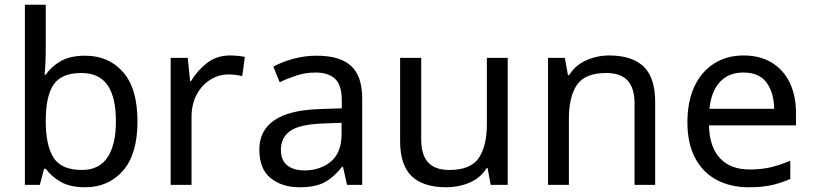

<svg xmlns="http://www.w3.org/2000/svg" viewBox="-20 -780 3429 810"><path d="M173 -575Q173 -541 171.5 -511.5Q170 -482 168 -465H173Q196 -499 236 -522Q276 -545 339 -545Q439 -545 499.5 -475.5Q560 -406 560 -268Q560 -130 499 -60Q438 10 339 10Q276 10 236 -13Q196 -36 173 -68H166L148 0H85V-760H173ZM324 -472Q239 -472 206 -423Q173 -374 173 -271V-267Q173 -168 205.5 -115.5Q238 -63 326 -63Q398 -63 433.5 -116Q469 -169 469 -269Q469 -370 433.5 -421Q398 -472 324 -472Z M950 -546Q965 -546 982.5 -544.5Q1000 -543 1013 -540L1002 -459Q989 -462 973.5 -464Q958 -466 944 -466Q903 -466 867 -443.5Q831 -421 809.5 -380.5Q788 -340 788 -286V0H700V-536H772L782 -438H786Q812 -482 853 -514Q894 -546 950 -546Z M1316 -545Q1414 -545 1461 -502Q1508 -459 1508 -365V0H1444L1427 -76H1423Q1388 -32 1349.5 -11Q1311 10 1243 10Q1170 10 1122 -28.5Q1074 -67 1074 -149Q1074 -229 1137 -272.5Q1200 -316 1331 -320L1422 -323V-355Q1422 -422 1393 -448Q1364 -474 1311 -474Q1269 -474 1231 -461.5Q1193 -449 1160 -433L1133 -499Q1168 -518 1216 -531.5Q1264 -545 1316 -545ZM1342 -259Q1242 -255 1203.5 -227Q1165 -199 1165 -148Q1165 -103 1192.5 -82Q1220 -61 1263 -61Q1331 -61 1376 -98.5Q1421 -136 1421 -214V-262Z M2122 -536V0H2050L2037 -71H2033Q2007 -29 1961 -9.5Q1915 10 1863 10Q1766 10 1717 -36.5Q1668 -83 1668 -185V-536H1757V-191Q1757 -127 1786 -95Q1815 -63 1876 -63Q1965 -63 1999.5 -113Q2034 -163 2034 -257V-536Z M2550 -546Q2646 -546 2695 -499.5Q2744 -453 2744 -349V0H2657V-343Q2657 -408 2628 -440Q2599 -472 2537 -472Q2448 -472 2414 -422Q2380 -372 2380 -278V0H2292V-536H2363L2376 -463H2381Q2407 -505 2453 -525.5Q2499 -546 2550 -546Z M3117 -546Q3186 -546 3235.5 -516Q3285 -486 3311.5 -431.5Q3338 -377 3338 -304V-251H2971Q2973 -160 3017.5 -112.5Q3062 -65 3142 -65Q3193 -65 3232.5 -74.5Q3272 -84 3314 -102V-25Q3273 -7 3233 1.5Q3193 10 3138 10Q3062 10 3003.5 -21Q2945 -52 2912.5 -113.5Q2880 -175 2880 -264Q2880 -352 2909.5 -415Q2939 -478 2992.5 -512Q3046 -546 3117 -546ZM3116 -474Q3053 -474 3016.5 -433.5Q2980 -393 2973 -321H3246Q3245 -389 3214 -431.5Q3183 -474 3116 -474Z"/></svg>

Font: Noto Sans Tai Tham
Style: Regular
Weight: 400
Designer: Monotype Design Team 2013. Revised by David WIlliams 2020
Foundry: Monotype Imaging Inc.
Version: Version 2.002